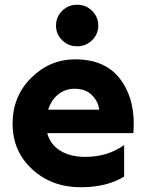

<svg xmlns="http://www.w3.org/2000/svg" viewBox="-20 -777 614 809"><path d="M306 -757Q342 -757 368 -731.5Q394 -706 394 -669Q394 -633 368 -607.5Q342 -582 306 -582H304Q268 -582 242 -607.5Q216 -633 216 -669Q216 -706 242 -731.5Q268 -757 304 -757ZM33 -256Q33 -371 111.5 -449Q190 -527 297 -527Q427 -527 490 -439Q553 -351 542 -216H179Q192 -168 234 -142Q276 -116 340 -116Q434 -116 503 -166V-33Q430 12 320 12Q198 12 115.5 -64Q33 -140 33 -256ZM295 -403Q255 -403 225.5 -379.5Q196 -356 183 -315H398Q394 -350 367 -376.5Q340 -403 295 -403Z"/></svg>

Font: Freely
Style: Bold
Weight: 700
Designer: Kris Sowersby
Foundry: Klim Type Foundry
Version: Version 1.006;hotconv 1.0.113;makeotfexe 2.5.65598;200799169